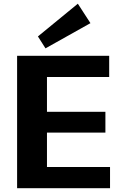

<svg xmlns="http://www.w3.org/2000/svg" viewBox="-20 -995 641 1015"><path d="M193.1 -112.2H561.7V0H70.4V-700H557.2V-587.8H193.1L228.3 -674.6V-345.9L193.1 -403.9H537.2V-294.1H193.1L228.3 -352.1V-25.4ZM458.1 -872.6 220.5 -739.4 180.5 -802.4 391.5 -975.4Z"/></svg>

Font: Pathway Extreme 8pt Thin
Style: Regular
Weight: 100
Version: Version 1.001;gftools[0.9.26]